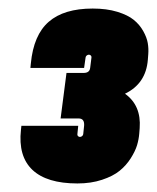

<svg xmlns="http://www.w3.org/2000/svg" viewBox="-20 -808 365 447"><path d="M162.1 -515.1 160.2 -496.1Q159.7 -492.2 162.8 -490.2Q166 -488.3 169.7 -490.2Q173.3 -492.2 173.8 -496.1L175.8 -515.1Q177.2 -532.2 163.1 -532.2H121.1L134.8 -638.2H174.8Q188.5 -638.2 189.9 -649.9L192.9 -673.8Q193.4 -677.7 190.2 -679.7Q187 -681.6 183.3 -679.7Q179.7 -677.7 179.2 -673.8L175.8 -649.9H50.8L51.8 -660.2Q58.1 -726.6 93.5 -757.3Q128.9 -788.1 195.8 -788.1Q228.5 -788.1 253.2 -780.5Q277.8 -772.9 291.5 -761.7Q305.2 -750.5 313.5 -735.6Q321.8 -720.7 324 -707.8Q326.2 -694.8 325.2 -682.1L324.2 -668.9Q319.8 -613.3 271 -589.8Q309.1 -562.5 305.2 -509.8L304.2 -497.1Q303.2 -483.9 299.1 -470Q294.9 -456.1 284.4 -439.5Q273.9 -422.9 258.5 -410.4Q243.2 -397.9 217.5 -389.4Q191.9 -380.9 160.2 -380.9Q88.9 -380.9 55.4 -412.6Q22 -444.3 28.8 -505.9L29.8 -515.1Z"/></svg>

Font: Cooper Hewitt
Style: Heavy Italic
Weight: 714
Designer: Village Type and Design LLC
Foundry: Cooper Hewitt Smithsonian Design Museum
Version: 1.000